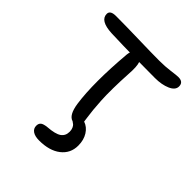

<svg xmlns="http://www.w3.org/2000/svg" viewBox="-221 -796 1090 1090"><g transform="rotate(45 323.5 -251.0)"><path d="M273.9 155.8Q240.2 155.8 221.7 143.1Q203.1 130.4 203.1 107.9Q203.1 89.8 214.1 80.8Q225.1 71.8 253.9 68.8Q313.5 64.5 337.6 47.6Q361.8 30.8 361.8 -2Q361.8 -17.6 356.7 -29.1Q351.6 -40.5 345.9 -45.4Q340.3 -50.3 331.1 -56.2Q292.5 -66.4 280.8 -146Q259.8 -293.9 280.8 -541Q282.2 -553.7 285.2 -562Q246.1 -562 133.8 -565.9Q37.1 -570.8 37.1 -624Q37.1 -652.8 83 -652.8Q161.6 -652.8 268.1 -649.9Q374.5 -647 435.1 -647Q483.9 -647 524.2 -652.6Q564.5 -658.2 579.1 -658.2Q619.1 -658.2 619.1 -623Q619.1 -593.8 580.6 -576.9Q542 -560.1 487.8 -560.1Q398.9 -560.1 360.8 -561Q370.6 -533.7 366.2 -472.2Q362.3 -407.2 361.6 -350.3Q360.8 -293.5 363.3 -252.7Q365.7 -211.9 368.4 -184.6Q371.1 -157.2 374.8 -132.1Q378.4 -106.9 378.9 -101.1Q411.6 -90.3 431.9 -58.1Q452.1 -25.9 452.1 19Q452.1 81.1 404.3 118.4Q356.4 155.8 273.9 155.8Z"/></g></svg>

Font: Shantell Sans Irregular Bouncy
Style: Regular
Weight: 400
Designer: Stephen Nixon, Anya Danilova, Shantell Martin
Foundry: Arrow Type
Version: Version 1.006;[9816181b4]